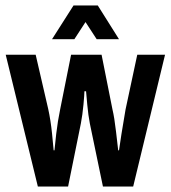

<svg xmlns="http://www.w3.org/2000/svg" viewBox="-20 -685 627 705"><path d="M294 -604 253 -541H171L250 -665H339L417 -541H335ZM310 -231Q304 -262 300.5 -300Q297 -338 296 -350H290Q290 -339 286.5 -301Q283 -263 277 -232L230 0H119L1 -484H111L157 -285Q166 -244 171 -195.5Q176 -147 177 -133H180Q181 -147 186.5 -194Q192 -241 201 -284L241 -484H353L393 -283Q400 -254 406 -202Q412 -150 414 -133H417Q419 -149 426 -193Q433 -237 441 -283L484 -484H586L469 0H358Z"/></svg>

Font: Pragati Narrow
Style: Bold
Weight: 700
Designer: Hector Gatti, Marcela Romero, Pablo Cosgaya and Nicolas Silva
Foundry: Omnibus-Type
Version: Version 1.010; ttfautohint (v1.3)